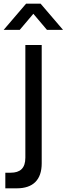

<svg xmlns="http://www.w3.org/2000/svg" viewBox="-39 -785 363 1045"><path d="M-10 240H52.5C141.5 240 188 193 188 104V-540H99V73.5C99 130.5 71 155 19 155H-10ZM-19 -622.5H68.5L142.5 -710L216.5 -622.5H304L182 -765H103Z"/></svg>

Font: Eudonet Medium
Style: Regular
Weight: 500
Designer: Mikhail Sharanda
Foundry: Mikhail Sharanda
Version: Version 4.503;Glyphs 3.1.2 (3151)